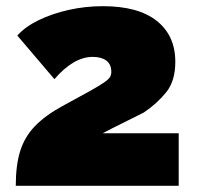

<svg xmlns="http://www.w3.org/2000/svg" viewBox="-20 -601 639 621"><path d="M31 0Q31 -67 45.5 -113Q60 -159 93.5 -193.5Q127 -228 182 -258Q236 -287 268 -305Q300 -323 315.5 -333.5Q331 -344 335.5 -351.5Q340 -359 340 -368Q340 -393 324 -405Q308 -417 280 -417Q218 -417 156 -345L36 -486Q62 -515 105.5 -536Q149 -557 202.5 -569Q256 -581 313 -581Q427 -581 487 -533.5Q547 -486 547 -401Q547 -339 517.5 -302.5Q488 -266 445 -237Q414 -221 380 -204.5Q346 -188 312 -170H558V0Z"/></svg>

Font: Raleway Black
Style: Regular
Weight: 900
Designer: Matt McInerney, Pablo Impallari, Rodrigo Fuenzalida
Foundry: Matt McInerney, Pablo Impallari, Rodrigo Fuenzalida
Version: Version 4.026